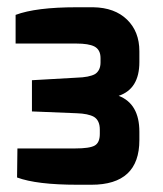

<svg xmlns="http://www.w3.org/2000/svg" viewBox="-20 -882 448 529"><path d="M193 -373Q81 -373 27 -393L28 -473H187Q227 -473 241 -481Q255 -489 255 -513V-525Q255 -550 239 -560Q223 -569 191 -570L68 -575V-661L191 -668Q226 -669 242 -678Q257 -688 257 -710V-722Q257 -745 240 -754Q224 -762 191 -762H23V-841Q79 -862 191 -862H237Q296 -861 330 -828Q364 -795 364 -741V-711Q364 -637 307 -618Q364 -596 364 -519V-496Q364 -373 232 -373Z"/></svg>

Font: Mina
Style: Bold
Weight: 700
Version: Version 1.000